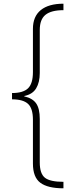

<svg xmlns="http://www.w3.org/2000/svg" viewBox="-20 -852 421 1038"><path d="M45 -349Q105 -349 131.5 -374.5Q158 -400 158 -462V-696Q158 -763 200.5 -797.5Q243 -832 323 -832V-797Q257 -797 226 -772Q195 -747 195 -690V-457Q195 -407 175.5 -374.5Q156 -342 111 -333V-331Q156 -321 175.5 -293Q195 -265 195 -209V26Q195 87 223 109Q251 131 323 131V166Q238 166 198 136Q158 106 158 32V-205Q158 -266 131.5 -290.5Q105 -315 45 -315Z"/></svg>

Font: Noto Sans Devanagari ExtraLight
Style: Regular
Weight: 200
Designer: Jelle Bosma - Monotype Design Team
Foundry: Monotype Imaging Inc.
Version: Version 2.004; ttfautohint (v1.8.4.7-5d5b)